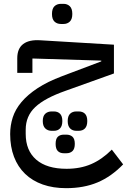

<svg xmlns="http://www.w3.org/2000/svg" viewBox="-20 -677 662 1001"><path d="M325 304Q257 304 203 285Q149 266 111 229.5Q73 193 53 140.5Q33 88 33 22Q33 -23 46.5 -65Q60 -107 92 -145Q124 -183 175.5 -217Q227 -251 304 -280L508 -357V-361L149 -372V-297H70V-373Q70 -424 101 -447.5Q132 -471 191 -467L574 -444V-294L323 -204Q214 -166 164 -119Q114 -72 114 -1V21Q114 108 169 155.5Q224 203 327 203Q399 203 455.5 178.5Q512 154 563 103L622 180Q560 244 488.5 274Q417 304 325 304ZM378 5Q358 5 345.5 -7.5Q333 -20 333 -46Q333 -72 345.5 -84Q358 -96 378 -96H390Q411 -96 423 -84Q435 -72 435 -46Q435 -20 423 -7.5Q411 5 390 5ZM313 122Q293 122 281.5 110.5Q270 99 270 73Q270 47 281.5 36Q293 25 313 25H326Q346 25 358 36Q370 47 370 73Q370 99 358 110.5Q346 122 326 122ZM249 5Q229 5 216 -7.5Q203 -20 203 -46Q203 -72 216 -84Q229 -96 249 -96H261Q281 -96 293 -84Q305 -72 305 -46Q305 -20 293 -7.5Q281 5 261 5ZM298 -552Q277 -552 264 -564.5Q251 -577 251 -604Q251 -632 264 -644.5Q277 -657 298 -657H311Q331 -657 344 -644.5Q357 -632 357 -604Q357 -577 344 -564.5Q331 -552 311 -552Z"/></svg>

Font: IBM Plex Sans Arabic Text
Style: Regular
Weight: 450
Designer: Mike Abbink, Paul van der Laan, Pieter van Rosmalen, Wael Morcos, Khajak Apelian
Foundry: Bold Monday
Version: Version 1.2